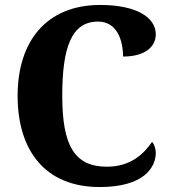

<svg xmlns="http://www.w3.org/2000/svg" viewBox="-20 -744 687 774"><path d="M382 10C561 10 608 -70 608 -128C608 -143 602 -163 593 -172C561 -126 509 -72 411 -72C279 -72 231 -159 231 -358C231 -548 266 -657 375 -657C451 -657 476 -583 476 -516C564 -516 608 -555 608 -606C608 -672 533 -724 384 -724C165 -724 51 -575 51 -358C51 -137 162 10 382 10Z"/></svg>

Font: Noto Serif Devanagari SemiCondensed ExtraBold
Style: Regular
Weight: 800
Width: 4
Designer: Universal Thirst, Indian Type Foundry and the Monotype Design Team
Foundry: Monotype Imaging Inc.
Version: Version 2.004